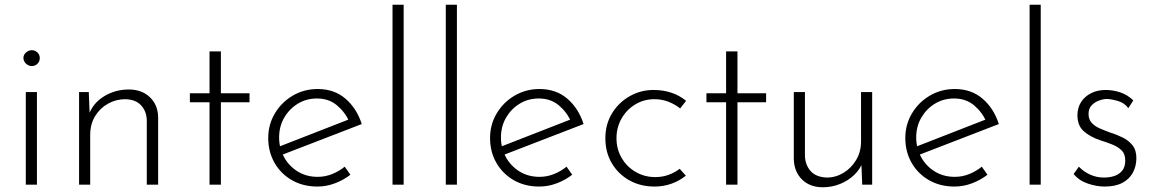

<svg xmlns="http://www.w3.org/2000/svg" viewBox="-20 -780 4873 811"><path d="M89 -391H136V0H89ZM79 -535Q79 -549 90 -558.5Q101 -568 114 -568Q128 -568 138 -558.5Q148 -549 148 -535Q148 -520 138 -510.5Q128 -501 114 -501Q101 -501 90 -511Q79 -521 79 -535Z M355 -391 360 -268 354 -292Q371 -343 418.5 -372.5Q466 -402 524 -402Q579 -402 613 -369.5Q647 -337 648 -285V0H600V-272Q599 -310 576 -335Q553 -360 509 -361Q470 -361 436 -342Q402 -323 381.5 -289Q361 -255 361 -210V0H314V-391Z M865 -563H913V-386H1034V-348H913V0H865V-348H782V-386H865Z M1321 8Q1260 8 1213 -19Q1166 -46 1139.5 -92.5Q1113 -139 1113 -197Q1113 -254 1141 -301Q1169 -348 1216.5 -376Q1264 -404 1322 -404Q1392 -404 1439.5 -363Q1487 -322 1508 -256L1166 -124L1152 -158L1465 -280L1455 -266Q1438 -306 1403.5 -335Q1369 -364 1319 -364Q1274 -364 1238 -342Q1202 -320 1180.5 -283Q1159 -246 1159 -199Q1159 -155 1179.5 -117Q1200 -79 1237 -56Q1274 -33 1322 -33Q1354 -33 1383.5 -45Q1413 -57 1436 -76L1460 -42Q1432 -20 1395.5 -6Q1359 8 1321 8Z M1638 -760H1685V0H1638Z M1863 -760H1910V0H1863Z M2258 8Q2197 8 2150 -19Q2103 -46 2076.5 -92.5Q2050 -139 2050 -197Q2050 -254 2078 -301Q2106 -348 2153.5 -376Q2201 -404 2259 -404Q2329 -404 2376.5 -363Q2424 -322 2445 -256L2103 -124L2089 -158L2402 -280L2392 -266Q2375 -306 2340.5 -335Q2306 -364 2256 -364Q2211 -364 2175 -342Q2139 -320 2117.5 -283Q2096 -246 2096 -199Q2096 -155 2116.5 -117Q2137 -79 2174 -56Q2211 -33 2259 -33Q2291 -33 2320.5 -45Q2350 -57 2373 -76L2397 -42Q2369 -20 2332.5 -6Q2296 8 2258 8Z M2877 -38Q2850 -16 2816 -4Q2782 8 2745 8Q2685 8 2638 -18.5Q2591 -45 2564 -91Q2537 -137 2537 -196Q2537 -255 2565 -301Q2593 -347 2639.5 -373.5Q2686 -400 2741 -400Q2782 -400 2817 -388Q2852 -376 2878 -354L2853 -322Q2832 -339 2804 -350Q2776 -361 2744 -361Q2700 -361 2663.5 -339Q2627 -317 2605.5 -279.5Q2584 -242 2584 -196Q2584 -151 2605.5 -113.5Q2627 -76 2664.5 -54Q2702 -32 2748 -32Q2778 -32 2804 -41.5Q2830 -51 2851 -67Z M3047 -563H3095V-386H3216V-348H3095V0H3047V-348H2964V-386H3047Z M3456 11Q3401 11 3368 -21.5Q3335 -54 3333 -106V-391H3380V-120Q3382 -82 3404.5 -57Q3427 -32 3472 -30Q3510 -30 3543 -50Q3576 -70 3596.5 -104.5Q3617 -139 3617 -183V-391H3664V0H3622L3617 -123L3624 -96Q3614 -66 3588.5 -41.5Q3563 -17 3528.5 -3Q3494 11 3456 11Z M4012 8Q3951 8 3904 -19Q3857 -46 3830.5 -92.5Q3804 -139 3804 -197Q3804 -254 3832 -301Q3860 -348 3907.5 -376Q3955 -404 4013 -404Q4083 -404 4130.5 -363Q4178 -322 4199 -256L3857 -124L3843 -158L4156 -280L4146 -266Q4129 -306 4094.5 -335Q4060 -364 4010 -364Q3965 -364 3929 -342Q3893 -320 3871.5 -283Q3850 -246 3850 -199Q3850 -155 3870.5 -117Q3891 -79 3928 -56Q3965 -33 4013 -33Q4045 -33 4074.5 -45Q4104 -57 4127 -76L4151 -42Q4123 -20 4086.5 -6Q4050 8 4012 8Z M4329 -760H4376V0H4329Z M4646 8Q4612 8 4575 -4.5Q4538 -17 4515 -45L4537 -76Q4557 -55 4584.5 -42.5Q4612 -30 4643 -30Q4666 -30 4686.5 -36.5Q4707 -43 4720 -59Q4733 -75 4733 -102Q4733 -130 4717.5 -145Q4702 -160 4678.5 -169.5Q4655 -179 4629 -187Q4586 -201 4558.5 -225Q4531 -249 4531 -293Q4531 -325 4546.5 -349Q4562 -373 4589 -386.5Q4616 -400 4650 -400Q4681 -400 4711.5 -390Q4742 -380 4767 -356L4746 -323Q4730 -345 4703.5 -353Q4677 -361 4657 -362Q4640 -362 4621.5 -355Q4603 -348 4590.5 -334.5Q4578 -321 4578 -299Q4578 -276 4591 -261.5Q4604 -247 4624.5 -238Q4645 -229 4667 -221Q4696 -212 4721.5 -199.5Q4747 -187 4763.5 -166.5Q4780 -146 4780 -112Q4780 -78 4765 -50.5Q4750 -23 4720.5 -7.5Q4691 8 4646 8Z"/></svg>

Font: Josefin Sans Thin Light
Style: Regular
Weight: 300
Version: Version 2.000